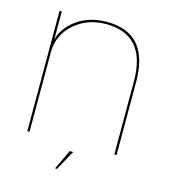

<svg xmlns="http://www.w3.org/2000/svg" viewBox="-110 -686 803 909"><g transform="rotate(15 292.0 -231.0)"><path d="M71.5 0H82.5V-435.5V-590H71.5ZM498 0H509V-357.5Q509 -477.5 457.8 -537.5Q406.5 -597.5 303 -597.5Q206.5 -597.5 142.2 -543Q78 -488.5 78 -413.5L82.5 -389Q82.5 -474 146 -530.2Q209.5 -586.5 302.5 -586.5Q398.5 -586.5 448.2 -530Q498 -473.5 498 -358.5ZM244 136H253.5L307 39H290Z"/></g></svg>

Font: Anybody SemiExpanded Thin
Style: Regular
Weight: 250
Width: 6
Version: Version 1.113;gftools[0.9.25]